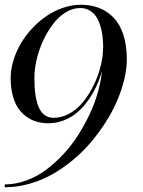

<svg xmlns="http://www.w3.org/2000/svg" viewBox="-25 -780 605 810"><path d="M510 -530Q510 -490.5 499.4 -445.8Q488.8 -401.1 469.5 -355.8Q450.2 -310.5 421.6 -265.6Q393.1 -220.7 358.8 -180.2Q324.5 -139.6 282.3 -104.7Q240.2 -69.8 195.1 -44.4Q149.9 -19 98.4 -4.5Q46.9 10 -4.9 10V-2Q40 -2 84.8 -18.2Q129.6 -34.4 168.1 -62.7Q206.5 -91.1 241.7 -128.8Q276.9 -166.5 304.7 -210.2Q332.5 -253.9 354 -299.9Q375.5 -345.9 388.3 -392Q401.1 -438 404.8 -479.5Q395.3 -446.3 381.2 -415.8Q367.2 -385.3 346.7 -356.4Q326.2 -327.6 301.8 -306.5Q277.3 -285.4 245.6 -272.7Q213.9 -260 179 -260Q153.8 -260 131.2 -266.2Q108.6 -272.5 88 -286.7Q67.4 -301 52.5 -322.5Q37.6 -344 28.8 -376.6Q20 -409.2 20 -450Q20 -486.8 31.6 -524.9Q43.2 -563 63.2 -597Q83.3 -631.1 111.6 -661.1Q139.9 -691.2 172.2 -713Q204.6 -734.9 241.9 -747.4Q279.3 -760 316.2 -760Q358.6 -760 393.4 -746.3Q428.2 -732.7 454.6 -705.2Q481 -677.7 495.5 -633.2Q510 -588.6 510 -530ZM120.1 -450Q120.1 -409.9 124.5 -379.8Q128.9 -349.6 138.4 -327.6Q147.9 -305.7 163.7 -294.3Q179.4 -283 201.2 -283Q235.1 -283 266.6 -300.2Q298.1 -317.4 321.7 -345.2Q345.2 -373 364 -408.4Q382.8 -443.8 393.8 -480.2Q404.8 -516.6 408.4 -550.8L410.2 -580.1Q410.2 -616.2 404.5 -645.8Q398.9 -675.3 387.6 -698.1Q376.2 -720.9 357.2 -733.5Q338.1 -746.1 313 -746.1Q281.5 -746.1 251.3 -727.3Q221.2 -708.5 197.9 -677.4Q174.6 -646.2 156.7 -607.9Q138.9 -569.6 129.5 -528.3Q120.1 -487.1 120.1 -450Z"/></svg>

Font: Bodoni* 16
Style: Italic
Weight: 400
Italic angle: -13°
Version: Version 2.000